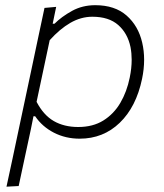

<svg xmlns="http://www.w3.org/2000/svg" viewBox="-20 -525 632 740"><path d="M5 194.5Q17 138.5 28.5 85.5Q39.5 32.5 52.5 -28L104 -270.5Q113.5 -316 125.8 -373.8Q138 -431.5 151.5 -494.5L196.5 -498.5L183 -433.5H190Q217 -460.5 257.2 -482.8Q297.5 -505 347 -505Q422.5 -505 467.8 -465.2Q513 -425.5 528 -361Q535.5 -329 535.5 -294.5Q535.5 -259 527.5 -221Q505 -113 441.5 -51.8Q378 9.5 287 9.5Q233 9.5 188 -13.5Q143 -36.5 115.5 -77H109L99 -27Q86 32.5 75 84.5Q64 136 52 192ZM281.5 -35.5Q338 -35.5 378.2 -60.5Q418.5 -85.5 443.8 -128.5Q469 -171.5 480 -226Q487.5 -262 487.5 -294.5Q487.5 -320 483 -343.5Q472 -396.5 435.8 -428.5Q399.5 -460.5 336 -460.5Q292 -460.5 251 -436.8Q210 -413 171.5 -370L121 -132.5Q147.5 -81.5 187.2 -58.5Q227 -35.5 281.5 -35.5Z"/></svg>

Font: Heraclito ExtraLight
Style: Italic
Weight: 200
Italic angle: -12°
Designer: Kostas Bartsokas (font) & Cristiano Sobral (main changes)
Foundry: Kostas Bartsokas (font) & Cristiano Sobral (main changes)
Version: Version 1.00;July 8, 2020;FontCreator 13.0.0.2655 64-bit